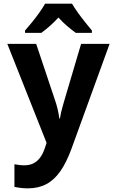

<svg xmlns="http://www.w3.org/2000/svg" viewBox="-20 -786 640 1051"><path d="M133 245Q115 245 96.5 243Q78 241 59 237V113Q73 116 87 117.5Q101 119 111 119Q142 119 163.5 108Q185 97 200.5 75.5Q216 54 226 23L235 -4L20 -546H178L283 -232Q290 -212 295.5 -188.5Q301 -165 305 -137H308Q311 -156 314.5 -171.5Q318 -187 322.5 -202Q327 -217 331 -232L424 -546H580L371 29Q344 103 310.5 151Q277 199 233.5 222Q190 245 133 245ZM117 -619Q134 -638 155.5 -664.5Q177 -691 196.5 -718.5Q216 -746 227 -766H374Q387 -744 405.5 -718Q424 -692 444.5 -666.5Q465 -641 483 -619V-606H395Q373 -622 348 -643Q323 -664 300 -690Q276 -664 251.5 -642.5Q227 -621 206 -606H117Z"/></svg>

Font: Noto Sans Mono
Style: Bold
Weight: 700
Designer: Monotype Design Team
Foundry: Monotype Imaging Inc.
Version: Version 2.014